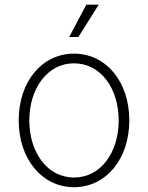

<svg xmlns="http://www.w3.org/2000/svg" viewBox="-20 -780 626 812"><path d="M293 11.7C428.2 11.7 526.9 -107.4 526.9 -271C526.9 -434.6 428.2 -553.2 293 -553.2C157.7 -553.2 59.1 -435.1 59.1 -271C59.1 -107.4 157.7 11.7 293 11.7ZM293 -29.3C179.2 -29.3 104 -136.2 104 -271C104 -405.3 180.2 -512.2 293 -512.2C406.7 -512.2 481.9 -405.3 481.9 -271C481.9 -136.2 407.2 -29.3 293 -29.3ZM272.5 -623.5H311.5L397.5 -760.3H345.2Z"/></svg>

Font: Raveo ExtraLight
Style: Regular
Weight: 200
Designer: Jakub Foglar, Rasmus Andersson (Inter)
Foundry: Jakubfoglar.com
Version: Version 1.100;Glyphs 3.2.3 (3260)